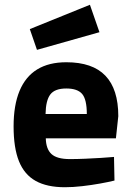

<svg xmlns="http://www.w3.org/2000/svg" viewBox="-20 -773 550 805"><path d="M252 12Q177 12 129.5 -14.5Q82 -41 59.5 -97Q37 -153 37 -243Q37 -332 62 -392Q87 -452 136 -482Q185 -512 258 -512Q368 -512 422 -455.5Q476 -399 476 -286L466 -193H172Q173 -148 196 -127Q219 -106 273 -106Q303 -106 337.5 -107.5Q372 -109 404 -111Q436 -113 458 -115L460 -16Q436 -10 400 -3.5Q364 3 325 7.5Q286 12 252 12ZM171 -295H344Q344 -356 324.5 -379Q305 -402 258 -402Q210 -402 191 -377Q172 -352 171 -295ZM135 -564 105 -651 357 -753 397 -638Z"/></svg>

Font: Titillium Web SemiBold
Style: Regular
Weight: 600
Designer: Mohamed Gaber, Accademia di Belle Arti di Urbino
Foundry: Kief Type Foundry, Accademia di Belle Arti di Urbino
Version: Version 3.000; ttfautohint (v1.8.4)